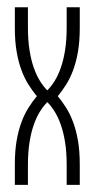

<svg xmlns="http://www.w3.org/2000/svg" viewBox="-20 -517 265 537"><path d="M112.3 -231.4Q101.6 -220.7 91.8 -205.1Q82 -189.5 74.5 -168Q66.9 -146.5 62.5 -118.7Q58.1 -90.8 58.1 -55.7V0H21.5V-56.6Q21.5 -94.7 26.6 -124Q31.7 -153.3 40.3 -176Q48.8 -198.7 60.1 -216.3Q71.3 -233.9 83 -248Q71.3 -262.2 60.1 -279.8Q48.8 -297.4 40.3 -320.1Q31.7 -342.8 26.6 -372.1Q21.5 -401.4 21.5 -439.5V-496.6H58.1V-440.4Q58.1 -405.3 62.5 -377.2Q66.9 -349.1 74.5 -327.6Q82 -306.2 91.8 -290.5Q101.6 -274.9 112.3 -264.2Q123 -274.9 132.8 -290.5Q142.6 -306.2 150.1 -327.6Q157.7 -349.1 162.1 -377.2Q166.5 -405.3 166.5 -440.4V-496.6H203.1V-439.5Q203.1 -401.4 198 -372.1Q192.9 -342.8 184.3 -320.1Q175.8 -297.4 164.6 -279.8Q153.3 -262.2 141.6 -248Q153.3 -233.9 164.6 -216.3Q175.8 -198.7 184.3 -176Q192.9 -153.3 198 -124Q203.1 -94.7 203.1 -56.6V0H166.5V-55.7Q166.5 -90.8 162.1 -118.7Q157.7 -146.5 150.1 -168Q142.6 -189.5 132.8 -205.1Q123 -220.7 112.3 -231.4Z"/></svg>

Font: Tulpen One
Style: Regular
Weight: 400
Designer: Naima Ben Ayed
Foundry: Naima Ben Ayed, Anton Koovit
Version: Version 1.002